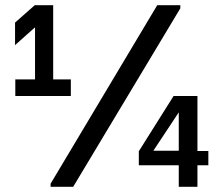

<svg xmlns="http://www.w3.org/2000/svg" viewBox="-20 -720 861 740"><path d="M586 -700H675V-688L262 0H175V-12ZM649 -350H741V-138H783V-83H741V0H669V-83H515V-137ZM114 -700H185V-414H253V-350H39V-414H115V-613H113L38 -546V-633ZM669 -139V-287L571 -139Z"/></svg>

Font: Lopes Sans Medium
Style: Regular
Weight: 500
Designer: Gabriel Lam, Diego Maldonado
Foundry: TypeRant, Foresti Design
Version: Version 4.000